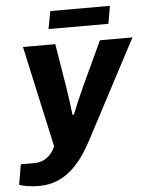

<svg xmlns="http://www.w3.org/2000/svg" viewBox="-93 -748 770 994"><g transform="rotate(-5 292.5 -251.5)"><path d="M189 -608H500L516 -700H206ZM70 197C207 197 287 101 351 -21L618 -527H449L341 -295C323 -256 299 -201 281 -155H274C269 -198 261 -256 254 -301L217 -527H49L165 0C146 41 113 77 54 77H-15L-33 182C-18 188 19 197 70 197Z"/></g></svg>

Font: Archivo ExtraBold
Style: Italic
Weight: 800
Italic angle: -10°
Designer: Hector Gatti
Foundry: Omnibus-Type
Version: Version 2.001